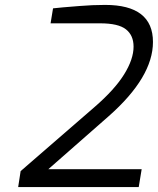

<svg xmlns="http://www.w3.org/2000/svg" viewBox="-20 -762 643 782"><path d="M64 -65 365 -326Q447 -397 485.5 -459Q524 -521 524 -572Q524 -618 493 -642.5Q462 -667 388 -667H186L196 -728Q222 -730 236 -732Q249 -733 303 -737.5Q357 -742 408 -742Q603 -742 603 -591Q603 -448 423 -289L177 -73H557L545 0H54Z"/></svg>

Font: Exo
Style: Italic
Weight: 400
Italic angle: -9°
Designer: Natanael Gama
Foundry: Natanael Gama
Version: Version 1.500; ttfautohint (v1.6)